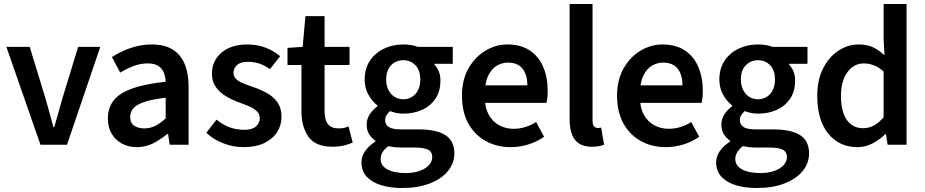

<svg xmlns="http://www.w3.org/2000/svg" viewBox="-20 -726 4640 963"><path d="M183 0 12 -491H129L207 -236Q217 -201 227.5 -163.5Q238 -126 248 -88H252Q263 -126 273.5 -163.5Q284 -201 294 -236L372 -491H483L316 0Z M667 12Q624 12 591 -6Q558 -24 539.5 -56.5Q521 -89 521 -132Q521 -215 590.5 -257.5Q660 -300 811 -316Q810 -341 801.5 -362Q793 -383 773.5 -395.5Q754 -408 721 -408Q685 -408 650.5 -395Q616 -382 583 -362L541 -440Q568 -457 600 -471.5Q632 -486 668 -494.5Q704 -503 743 -503Q804 -503 844.5 -478.5Q885 -454 905.5 -406.5Q926 -359 926 -290V0H831L823 -54H819Q785 -26 748 -7Q711 12 667 12ZM703 -82Q733 -82 758.5 -94.5Q784 -107 811 -132V-236Q744 -228 705 -215Q666 -202 649.5 -183.5Q633 -165 633 -140Q633 -109 653 -95.5Q673 -82 703 -82Z M1201 12Q1150 12 1100.5 -7Q1051 -26 1015 -60L1066 -126Q1099 -99 1133 -87Q1167 -75 1205 -75Q1245 -75 1264 -92Q1283 -109 1283 -134Q1283 -154 1268.5 -168Q1254 -182 1231 -192Q1208 -202 1180 -212Q1144 -225 1113 -243.5Q1082 -262 1062.5 -289.5Q1043 -317 1043 -356Q1043 -421 1091 -462Q1139 -503 1221 -503Q1271 -503 1313 -486.5Q1355 -470 1385 -444L1334 -379Q1308 -398 1281 -407Q1254 -416 1224 -416Q1187 -416 1169 -400Q1151 -384 1151 -362Q1151 -344 1162.5 -331.5Q1174 -319 1196 -309.5Q1218 -300 1249 -290Q1287 -277 1320 -258.5Q1353 -240 1372.5 -211.5Q1392 -183 1392 -140Q1392 -98 1370 -63.5Q1348 -29 1305.5 -8.5Q1263 12 1201 12Z M1648 10Q1563 10 1527.5 -39.5Q1492 -89 1492 -168V-400H1422V-486L1498 -491L1512 -645H1608V-491H1733V-400H1608V-168Q1608 -125 1625 -103.5Q1642 -82 1677 -82Q1690 -82 1703 -84Q1716 -86 1728 -92L1749 -11Q1730 -2 1704 4Q1678 10 1648 10Z M1997 217Q1938 217 1892 203Q1846 189 1819.5 160.5Q1793 132 1793 89Q1793 58 1811.5 31.5Q1830 5 1863 -16V-20Q1845 -32 1832 -52Q1819 -72 1819 -102Q1819 -130 1835.5 -154Q1852 -178 1873 -193V-197Q1848 -216 1828.5 -250Q1809 -284 1809 -327Q1809 -383 1836 -422.5Q1863 -462 1907 -482.5Q1951 -503 2003 -503Q2023 -503 2042 -500Q2061 -497 2075 -491H2251V-406H2159V-402Q2173 -387 2181 -367.5Q2189 -348 2189 -322Q2189 -268 2164 -231Q2139 -194 2097 -175Q2055 -156 2003 -156Q1987 -156 1970 -159Q1953 -162 1936 -169Q1926 -159 1919 -149Q1912 -139 1912 -122Q1912 -101 1930 -89Q1948 -77 1992 -77H2079Q2168 -77 2213.5 -48.5Q2259 -20 2259 44Q2259 92 2227 131.5Q2195 171 2136 194Q2077 217 1997 217ZM2003 -228Q2026 -228 2045.5 -239.5Q2065 -251 2076.5 -273.5Q2088 -296 2088 -327Q2088 -374 2063.5 -399Q2039 -424 2003 -424Q1967 -424 1942 -399Q1917 -374 1917 -327Q1917 -296 1929 -273.5Q1941 -251 1960 -239.5Q1979 -228 2003 -228ZM2015 142Q2054 142 2084 131.5Q2114 121 2131 102.5Q2148 84 2148 63Q2148 34 2125.5 24Q2103 14 2061 14H1994Q1974 14 1958 12Q1942 10 1927 7Q1908 22 1898.5 38Q1889 54 1889 72Q1889 105 1923 123.5Q1957 142 2015 142Z M2541 12Q2472 12 2416.5 -18.5Q2361 -49 2329 -106.5Q2297 -164 2297 -246Q2297 -326 2330 -383.5Q2363 -441 2415 -472Q2467 -503 2525 -503Q2592 -503 2637 -473Q2682 -443 2704.5 -390.5Q2727 -338 2727 -270Q2727 -254 2725.5 -239Q2724 -224 2721 -210H2383V-298H2625Q2625 -351 2601 -381.5Q2577 -412 2527 -412Q2499 -412 2472.5 -397Q2446 -382 2428.5 -346Q2411 -310 2411 -246Q2411 -188 2431 -151.5Q2451 -115 2484 -97.5Q2517 -80 2555 -80Q2587 -80 2615.5 -89Q2644 -98 2669 -114L2709 -40Q2675 -16 2631.5 -2Q2588 12 2541 12Z M2949 10Q2908 10 2883.5 -6.5Q2859 -23 2848 -54Q2837 -85 2837 -128V-706H2952V-122Q2952 -100 2960 -92Q2968 -84 2978 -84Q2982 -84 2985.5 -84.5Q2989 -85 2995 -86L3010 0Q3000 4 2984.5 7Q2969 10 2949 10Z M3319 12Q3250 12 3194.5 -18.5Q3139 -49 3107 -106.5Q3075 -164 3075 -246Q3075 -326 3108 -383.5Q3141 -441 3193 -472Q3245 -503 3303 -503Q3370 -503 3415 -473Q3460 -443 3482.5 -390.5Q3505 -338 3505 -270Q3505 -254 3503.5 -239Q3502 -224 3499 -210H3161V-298H3403Q3403 -351 3379 -381.5Q3355 -412 3305 -412Q3277 -412 3250.5 -397Q3224 -382 3206.5 -346Q3189 -310 3189 -246Q3189 -188 3209 -151.5Q3229 -115 3262 -97.5Q3295 -80 3333 -80Q3365 -80 3393.5 -89Q3422 -98 3447 -114L3487 -40Q3453 -16 3409.5 -2Q3366 12 3319 12Z M3776 217Q3717 217 3671 203Q3625 189 3598.5 160.5Q3572 132 3572 89Q3572 58 3590.5 31.5Q3609 5 3642 -16V-20Q3624 -32 3611 -52Q3598 -72 3598 -102Q3598 -130 3614.5 -154Q3631 -178 3652 -193V-197Q3627 -216 3607.5 -250Q3588 -284 3588 -327Q3588 -383 3615 -422.5Q3642 -462 3686 -482.5Q3730 -503 3782 -503Q3802 -503 3821 -500Q3840 -497 3854 -491H4030V-406H3938V-402Q3952 -387 3960 -367.5Q3968 -348 3968 -322Q3968 -268 3943 -231Q3918 -194 3876 -175Q3834 -156 3782 -156Q3766 -156 3749 -159Q3732 -162 3715 -169Q3705 -159 3698 -149Q3691 -139 3691 -122Q3691 -101 3709 -89Q3727 -77 3771 -77H3858Q3947 -77 3992.5 -48.5Q4038 -20 4038 44Q4038 92 4006 131.5Q3974 171 3915 194Q3856 217 3776 217ZM3782 -228Q3805 -228 3824.5 -239.5Q3844 -251 3855.5 -273.5Q3867 -296 3867 -327Q3867 -374 3842.5 -399Q3818 -424 3782 -424Q3746 -424 3721 -399Q3696 -374 3696 -327Q3696 -296 3708 -273.5Q3720 -251 3739 -239.5Q3758 -228 3782 -228ZM3794 142Q3833 142 3863 131.5Q3893 121 3910 102.5Q3927 84 3927 63Q3927 34 3904.5 24Q3882 14 3840 14H3773Q3753 14 3737 12Q3721 10 3706 7Q3687 22 3677.5 38Q3668 54 3668 72Q3668 105 3702 123.5Q3736 142 3794 142Z M4281 12Q4189 12 4134 -56Q4079 -124 4079 -245Q4079 -325 4108.5 -383Q4138 -441 4185.5 -472Q4233 -503 4287 -503Q4329 -503 4358.5 -489Q4388 -475 4416 -449L4412 -528V-706H4527V0H4432L4424 -53H4420Q4393 -26 4357 -7Q4321 12 4281 12ZM4309 -83Q4338 -83 4363 -96.5Q4388 -110 4412 -138V-367Q4387 -390 4362 -399Q4337 -408 4312 -408Q4280 -408 4254.5 -389Q4229 -370 4213.5 -334Q4198 -298 4198 -246Q4198 -167 4227 -125Q4256 -83 4309 -83Z"/></svg>

Font: Source Sans 3 SemiBold
Style: Regular
Weight: 600
Designer: Paul D. Hunt
Foundry: Adobe
Version: Version 3.046;hotconv 1.0.118;makeotfexe 2.5.65603